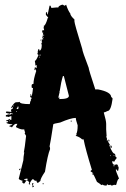

<svg xmlns="http://www.w3.org/2000/svg" viewBox="-20 -773 534 815"><path d="M243.2 -752.9H247.1L252.9 -749H254.9L260.7 -752.9Q269.5 -726.6 278.3 -715.8Q278.3 -706.5 295.9 -690.4V-682.6Q295.9 -673.3 329.1 -565.4Q329.1 -556.2 356.4 -485.4Q356.4 -478 383.8 -395.5V-393.6H395.5Q452.1 -382.8 452.1 -360.4Q455.6 -360.4 458 -354.5Q451.2 -301.8 436.5 -301.8Q425.3 -295.9 420.9 -295.9V-293.9Q430.7 -260.7 430.7 -247.1V-223.6Q430.7 -213.9 432.6 -194.3H430.7L434.6 -182.6Q432.6 -178.7 432.6 -176.8L436.5 -178.7Q436.5 -173.3 446.3 -159.2L444.3 -155.3Q457.5 -120.1 467.8 -120.1Q469.7 -116.2 469.7 -114.3V-108.4Q472.7 -108.4 475.6 -102.5Q465.8 -90.8 465.8 -86.9L456.1 -88.9V-86.9Q457.5 -73.2 467.8 -73.2Q471.2 -75.2 475.6 -75.2Q478.5 -75.2 481.4 -69.3Q479.5 -69.3 479.5 -67.4Q483.4 -66.9 483.4 -63.5V-57.6L481.4 -47.9Q475.6 -47.9 475.6 -53.7H471.7V-51.8Q471.7 -46.4 485.4 -14.6Q479.5 -14.6 473.6 10.7L469.7 12.7H467.8Q465.8 12.7 465.8 10.7Q458 14.6 454.1 14.6Q448.2 12.7 448.2 10.7L444.3 12.7H440.4Q435.5 8.8 434.6 8.8Q432.6 12.7 432.6 14.6H426.8Q421.4 14.6 415 10.7Q411.1 12.7 409.2 12.7Q409.2 9.8 391.6 -1Q377.9 -31.7 376 -32.2Q370.1 -32.2 370.1 -36.1H376Q376 -38.6 364.3 -45.9Q364.3 -48.8 370.1 -51.8Q342.8 -140.1 335 -180.7Q333 -180.7 333 -182.6L329.1 -180.7Q319.8 -190.9 301.8 -196.3V-198.2L305.7 -200.2L303.7 -204.1Q309.6 -213.4 309.6 -241.2Q301.8 -263.7 301.8 -272.5Q280.8 -272.5 235.4 -252.9Q206.1 -248 206.1 -245.1Q194.3 -168 190.4 -151.4Q192.4 -147.9 192.4 -143.6V-139.6Q182.6 -117.2 170.9 -43.9Q151.4 -15.1 151.4 -4.9L141.6 2.9H139.6Q136.7 2.9 133.8 -6.8Q129.9 -4.9 127.9 -4.9Q127.9 -7.8 120.1 -12.7Q114.7 -12.2 106.4 4.9Q108.4 8.8 108.4 10.7Q104.5 8.8 102.5 8.8V4.9L104.5 1Q102.5 1 98.6 -6.8Q94.7 -4.9 92.8 -4.9V-8.8H96.7V-14.6H92.8L83 -12.7V-8.8L86.9 -10.7L90.8 -4.9Q83.5 6.8 81.1 6.8Q76.2 1 73.2 1V-2.9H77.1V-4.9Q59.6 -10.3 59.6 -14.6L79.1 -92.8Q79.1 -105.5 83 -126H81.1Q85 -143.6 90.8 -196.3L85 -206.1V-208Q85 -210 86.9 -210Q83 -219.7 83 -223.6H75.2Q65.9 -223.6 47.9 -233.4V-235.4L53.7 -247.1H45.9Q37.6 -244.1 30.3 -231.4Q30.3 -235.4 20.5 -235.4V-239.3L32.2 -243.2V-245.1Q6.8 -247.6 6.8 -252.9Q14.6 -252.9 14.6 -258.8H6.8V-262.7Q14.6 -262.7 20.5 -268.6Q21 -264.6 24.4 -264.6H28.3V-280.3Q24.9 -280.3 16.6 -276.4Q13.7 -278.3 4.9 -278.3V-284.2L18.6 -288.1L22.5 -286.1Q30.3 -289.1 30.3 -292L26.4 -293.9Q22.5 -293.5 22.5 -290Q4.9 -292.5 4.9 -295.9Q5.4 -299.8 8.8 -299.8L28.3 -297.9L26.4 -307.6Q34.2 -310.5 34.2 -313.5V-319.3L26.4 -313.5V-315.4Q41 -338.9 47.9 -338.9Q61.5 -338.9 63.5 -340.8Q63.5 -331.1 106.4 -331.1Q107.4 -342.3 112.3 -348.6L110.4 -352.5L114.3 -354.5Q114.3 -360.4 108.4 -360.4V-364.3Q108.4 -366.2 110.4 -366.2L108.4 -370.1V-372.1H112.3V-364.3Q116.7 -364.3 120.1 -399.4Q114.3 -399.4 114.3 -403.3V-411.1Q114.3 -416 122.1 -417Q122.1 -436.5 133.8 -471.7Q131.8 -475.1 131.8 -479.5H129.9V-475.6H126L127.9 -487.3H131.8V-483.4Q135.7 -483.4 135.7 -487.3V-497.1L131.8 -495.1H129.9V-501L127.9 -514.6Q133.3 -514.6 143.6 -540Q140.6 -540 137.7 -545.9L141.6 -547.9Q141.6 -549.8 139.6 -549.8Q141.6 -565.4 145.5 -565.4Q147.5 -562 147.5 -557.6Q157.2 -560.1 157.2 -581.1L155.3 -590.8L159.2 -592.8L157.2 -596.7V-606.4H159.2L163.1 -604.5V-610.4H159.2Q159.2 -613.3 163.1 -627.9H161.1L163.1 -631.8V-635.7L159.2 -633.8V-643.6Q161.1 -643.6 165 -645.5Q165 -643.6 167 -643.6V-647.5L165 -655.3Q167 -659.2 167 -661.1Q165 -661.1 165 -663.1Q172.9 -663.1 182.6 -696.3Q184.6 -696.3 184.6 -698.2L174.8 -710V-717.8Q175.3 -721.7 178.7 -721.7H180.7Q180.7 -719.7 178.7 -719.7Q180.7 -716.3 180.7 -711.9H182.6L190.4 -749H194.3L198.2 -739.3L217.8 -741.2H227.5Q227.5 -747.6 243.2 -752.9ZM165 -626V-620.1H167V-626ZM163.1 -616.2V-612.3H165V-616.2ZM151.4 -604.5H153.3V-600.6H151.4ZM147.5 -538.1 151.4 -536.1V-542Q147.5 -541.5 147.5 -538.1ZM147.5 -532.2V-528.3H149.4V-532.2ZM247.1 -450.2Q239.3 -426.3 233.4 -385.7H231.4Q231.4 -383.8 233.4 -383.8L227.5 -358.4H233.4L231.4 -354.5V-352.5H233.4Q272.5 -352.5 272.5 -366.2L251 -450.2ZM36.1 -325.2V-321.3H38.1V-325.2ZM55.7 -321.3Q55.7 -317.9 49.8 -311.5Q51.8 -311.5 55.7 -309.6Q56.2 -313.5 59.6 -313.5Q57.6 -316.9 57.6 -321.3ZM49.8 -301.8V-297.9H51.8V-301.8ZM32.2 -292V-288.1H34.2V-292ZM18.6 -260.7V-258.8H22.5V-260.7ZM280.3 -260.7H284.2V-256.8H280.3ZM440.4 -180.7Q444.3 -180.2 444.3 -176.8V-172.9H440.4ZM448.2 -155.3H450.2Q454.1 -154.8 454.1 -151.4V-145.5H450.2ZM448.2 -114.3V-110.4H450.2V-114.3ZM461.9 -114.3V-112.3H465.8V-114.3ZM461.9 -71.3V-67.4H465.8V-71.3ZM67.4 -57.6V-55.7Q67.4 -52.7 61.5 -49.8V-55.7Q63.5 -55.7 67.4 -57.6ZM116.2 4.9H122.1V6.8Q122.1 7.8 118.2 12.7V14.6Q124 14.6 124 18.6L118.2 22.5L116.2 8.8ZM161.1 4.9H165V8.8H161.1Z"/></svg>

Font: Mister Brush
Style: Regular
Weight: 400
Designer: GGBotNet
Foundry: GGBotNet
Version: 1.00